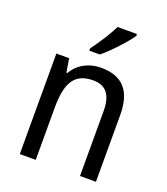

<svg xmlns="http://www.w3.org/2000/svg" viewBox="-140 -864 839 962"><g transform="rotate(20 279.5 -383.0)"><path d="M424 -756V-766H321C299 -721 260 -661 228 -618V-606H284C329 -642 399 -718 424 -756ZM313 -546C252 -546 194 -518 163 -463H158L146 -536H78V0H163V-278C163 -408 197 -473 298 -473C368 -473 399 -430 399 -345V0H484V-355C484 -487 426 -546 313 -546Z"/></g></svg>

Font: Noto Sans Sinhala SemiCondensed
Style: Regular
Weight: 400
Width: 4
Designer: Jelle Bosma - Monotype Design Team
Foundry: Monotype Imaging Inc.
Version: Version 2.006